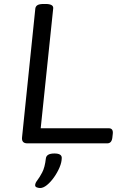

<svg xmlns="http://www.w3.org/2000/svg" viewBox="-20 -722 620 967"><path d="M118 0Q88 0 91 -30L158 -680Q160 -691 169.5 -696.5Q179 -702 201 -702H209Q250 -702 248 -680L185 -76H528Q551 -76 548 -48L546 -30Q543 0 520 0ZM182 225Q175 225 166 222Q157 219 157 211Q157 200 168 186Q179 172 192.5 146.5Q206 121 211 76Q214 51 254 51Q291 51 291 73Q291 95 280 121Q269 147 252 171Q235 195 216.5 210Q198 225 182 225Z"/></svg>

Font: Asap Expanded Expanded Regular
Style: Italic
Weight: 400
Width: 7
Italic angle: -6°
Designer: Pablo Cosgaya
Foundry: Omnibus-Type
Version: Version 3.001; ttfautohint (v1.8.4.7-5d5b)